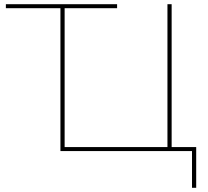

<svg xmlns="http://www.w3.org/2000/svg" viewBox="-20 -720 992 915"><path d="M268 -690 277 -681H8V-700H538V-681H279L288 -690V0H268ZM268 -700H288V-19H778V-700H798V0H268ZM895 -9 904 0H778V-19H915V175H895Z"/></svg>

Font: Montserrat
Style: Regular
Weight: 400
Designer: Julieta Ulanovsky
Foundry: Julieta Ulanovsky
Version: Version 8.000